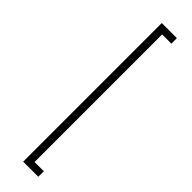

<svg xmlns="http://www.w3.org/2000/svg" viewBox="-272 -732 764 764"><g transform="rotate(45 110.5 -350.0)"><path d="M175 40H90V-740H175V-709H123V9H175Z"/></g></svg>

Font: Raleway
Style: ExtraLight
Weight: 200
Designer: Matt McInerney, Pablo Impallari, Rodrigo Fuenzalida
Foundry: Matt McInerney, Pablo Impallari, Rodrigo Fuenzalida
Version: Version 2.001